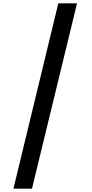

<svg xmlns="http://www.w3.org/2000/svg" viewBox="-20 -964 554 1159"><path d="M445 -944 173 175H61L332 -944Z"/></svg>

Font: Poppins-Tabular Medium
Style: Regular
Weight: 500
Designer: Ninad Kale (Devanagari), Jonny Pinhorn (Latin)
Foundry: Indian Type Foundry
Version: Version 4.004